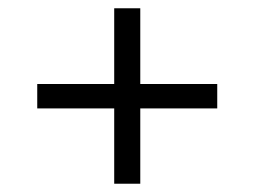

<svg xmlns="http://www.w3.org/2000/svg" viewBox="-20 -582 615 464"><path d="M505 -379H319V-562H256V-379H70V-320H256V-138H319V-320H505Z"/></svg>

Font: Talent
Style: Regular
Weight: 400
Designer: Mike Powis
Version: Version 1.001;hotconv 1.0.109;makeotfexe 2.5.65596